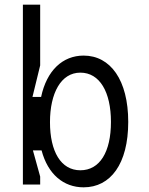

<svg xmlns="http://www.w3.org/2000/svg" viewBox="-20 -790 640 822"><path d="M78 -770V0H152V-34L121 -146H158C185 -44 252 12 338 12C453 12 529 -88 529 -268C529 -447 453 -552 338 -552C248 -552 180 -488 156 -375H119L152 -510V-770ZM324 -61C241 -61 194 -141 194 -267C194 -391 241 -479 324 -479C407 -479 455 -396 455 -268C455 -139 407 -61 324 -61Z"/></svg>

Font: Fliege Mono Light
Style: Regular
Weight: 300
Version: Version 0.020;Glyphs 3.3 (3306)